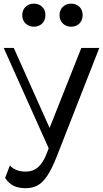

<svg xmlns="http://www.w3.org/2000/svg" viewBox="-20 -809 556 1036"><path d="M118.6 206.5Q82.6 206.5 55.7 194.6Q28.8 182.6 7.6 151.3L33.1 84.1Q50.6 101.5 71.2 109.2Q91.8 116.9 117.7 116.9Q141.3 116.9 161.9 108.3Q182.4 99.7 201.1 76.3Q219.8 52.9 236 8.9L254.5 -40.3L233.2 -82.4L418.9 -550.5H515.8L285.9 36.5Q259.7 102.7 234.8 139.9Q209.9 177.1 182.1 191.8Q154.3 206.5 118.6 206.5ZM256.1 21.1 0 -550.5H54.3L273.7 -60.4ZM162.6 -664.9Q136.4 -664.9 118.2 -682.1Q100.1 -699.4 100.1 -727.1Q100.1 -755.4 118.2 -772.3Q136.4 -789.3 162.6 -789.3Q189.8 -789.3 207.4 -772.3Q225.1 -755.4 225.1 -727.1Q225.1 -699.4 207.4 -682.1Q189.8 -664.9 162.6 -664.9ZM363.4 -664.9Q337.3 -664.9 319.3 -682.1Q301.3 -699.4 301.3 -727.1Q301.3 -755.4 319.3 -772.3Q337.3 -789.3 363.4 -789.3Q390.9 -789.3 408.4 -772.3Q425.9 -755.4 425.9 -727.1Q425.9 -699.4 408.4 -682.1Q390.9 -664.9 363.4 -664.9Z"/></svg>

Font: Savate ExtraLight
Style: Regular
Weight: 200
Designer: Max Esnée
Foundry: Plomb Type
Version: Version 2.000